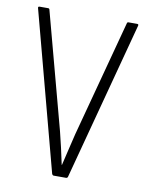

<svg xmlns="http://www.w3.org/2000/svg" viewBox="-77 -711 591 767"><g transform="rotate(10 219.0 -327.5)"><path d="M194 0Q190 0 187 -5L16 -649Q15 -655 21 -655H56Q61 -655 62 -650L188 -179Q196 -147 203.5 -114.5Q211 -82 218 -48H219Q227 -81 234.5 -113.5Q242 -146 250 -178L376 -650Q377 -655 382 -655H417Q424 -655 422 -648L251 -5Q249 0 244 0Z"/></g></svg>

Font: Sofia Sans Condensed Light
Style: Regular
Weight: 300
Designer: Botio Nikoltchev, Ani Petrova
Foundry: lettersoup
Version: Version 4.101